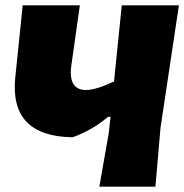

<svg xmlns="http://www.w3.org/2000/svg" viewBox="-20 -683 690 719"><path d="M650 -663 581 -204 562 16H352L387 -183L394 -246L384 -245Q325 -195 252 -169Q16 -172 37 -391L65 -663H279L247 -437Q235 -346 302 -346Q340 -346 407 -378L436 -663Z"/></svg>

Font: Alegreya Sans Black
Style: Italic
Weight: 900
Italic angle: -7°
Designer: Juan Pablo del Peral
Foundry: Huerta Tipografica
Version: Version 2.007